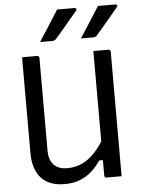

<svg xmlns="http://www.w3.org/2000/svg" viewBox="-62 -993 775 1057"><g transform="rotate(-5 325.0 -464.5)"><path d="M294 -945Q318 -945 332 -945Q346 -945 358.5 -945Q371 -945 391 -945Q397 -945 399.5 -940Q402 -935 398 -930Q379 -908 365.5 -892Q352 -876 339.5 -861Q327 -846 311.5 -827.5Q296 -809 272 -782Q270 -780 265.5 -777.5Q261 -775 255 -775Q238 -775 227 -775Q216 -775 206.5 -775Q197 -775 185 -775Q205 -805 222 -832Q239 -859 257 -886.5Q275 -914 294 -945ZM520 -945Q544 -945 558 -945Q572 -945 584.5 -945Q597 -945 617 -945Q623 -945 625.5 -940Q628 -935 623 -930Q605 -908 591.5 -892Q578 -876 565.5 -861Q553 -846 537 -827.5Q521 -809 498 -782Q496 -780 491.5 -777.5Q487 -775 481 -775Q464 -775 453 -775Q442 -775 432 -775Q422 -775 411 -775Q431 -805 448 -832Q465 -859 482.5 -886.5Q500 -914 520 -945ZM568 0Q554 0 540 0Q526 0 512 0Q498 0 484 0Q482 0 480 -0.5Q478 -1 477 -2Q476 -3 475 -4.5Q474 -6 473.5 -7.5Q473 -9 473 -11Q473 -97 473 -183Q473 -269 473 -355.5Q473 -442 473 -528Q473 -614 473 -700Q487 -700 501 -700Q515 -700 529 -700Q543 -700 557 -700Q560 -700 562.5 -698.5Q565 -697 566.5 -694.5Q568 -692 568 -689Q568 -616 568 -543Q568 -470 568 -396.5Q568 -323 568 -250Q568 -177 568 -104Q568 -77 568 -51Q568 -25 568 0ZM253 16Q209 16 176.5 3.5Q144 -9 122.5 -33Q101 -57 90 -91.5Q79 -126 79 -170Q79 -234 79 -304.5Q79 -375 79 -450Q79 -525 79 -601Q79 -626 79 -650.5Q79 -675 79 -700Q100 -700 121 -700Q142 -700 163 -700Q167 -700 169 -698.5Q171 -697 172.5 -694.5Q174 -692 174 -689Q174 -604 174 -516Q174 -428 174 -342Q174 -256 174 -175Q174 -124 200 -97Q226 -70 275 -70Q315 -70 352 -85.5Q389 -101 424.5 -137.5Q460 -174 494 -236V-97H453Q429 -62 400 -36.5Q371 -11 334.5 2.5Q298 16 253 16Z"/></g></svg>

Font: Recursive
Style: Regular
Weight: 400
Version: Version 1.085